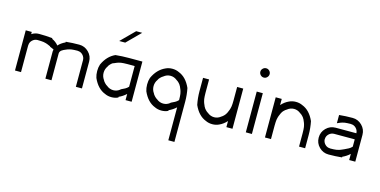

<svg xmlns="http://www.w3.org/2000/svg" viewBox="-101 -1403 4573 2308"><g transform="rotate(15 2185.5 -249.5)"><path d="M238.3 -500Q323.3 -500 405 -491.7V-483.3Q451.7 -462.5 485.8 -421.7Q516.7 -458.3 571.7 -483.3V-491.7Q653.3 -500 738.3 -500Q806.7 -500 855.8 -450.8Q905 -401.7 905 -333.3V0H829.2V-333.3Q828.3 -369.2 802.1 -396.2Q775.8 -423.3 738.3 -423.3V-424.2Q714.2 -424.2 694.2 -422.9Q674.2 -421.7 662.5 -420Q650.8 -418.3 635.8 -414.2Q620.8 -410 615.4 -407.9Q610 -405.8 593.8 -398.8Q577.5 -391.7 571.7 -389.2Q555.8 -380 548.3 -375Q540.8 -370 533.3 -358.8Q525.8 -347.5 525.8 -333.3V0H450V-340.8Q450.8 -352.5 454.2 -363.3Q445.8 -369.2 405 -385V-389.2Q399.2 -391.7 382.9 -398.8Q366.7 -405.8 361.2 -407.9Q355.8 -410 340.8 -414.2Q325.8 -418.3 314.2 -420Q302.5 -421.7 282.5 -422.9Q262.5 -424.2 238.3 -424.2Q201.7 -423.3 174.6 -397.1Q147.5 -370.8 147.5 -333.3H146.7V0H71.7V-500H146.7V-472.5Q188.3 -500 238.3 -500Z M1447.5 -76.7Q1405.8 -38.3 1356.7 -16.7V-8.3Q1319.2 10 1273.3 10Q1227.5 10 1190 -8.3Q1094.2 -45 1040 -166.7Q1027.5 -204.2 1027.5 -250Q1027.5 -295.8 1040 -333.3Q1091.7 -447.5 1190 -491.7Q1271.7 -500 1356.7 -500H1523.3V0H1447.5ZM1356.7 -107.5V-110Q1364.2 -114.2 1381.2 -122.1Q1398.3 -130 1407.5 -135Q1416.7 -140 1428.3 -148.8Q1440 -157.5 1447.5 -166.7V-424.2H1356.7Q1332.5 -424.2 1312.5 -422.9Q1292.5 -421.7 1280.8 -420Q1269.2 -418.3 1254.2 -414.2Q1239.2 -410 1233.8 -407.9Q1228.3 -405.8 1212.1 -398.8Q1195.8 -391.7 1190 -389.2V-391.7Q1174.2 -383.3 1156.7 -365.4Q1139.2 -347.5 1134.2 -333.3Q1107.5 -295.8 1107.5 -250Q1107.5 -204.2 1134.2 -166.7Q1140 -152.5 1157.1 -134.2Q1174.2 -115.8 1190 -107.5Q1227.5 -76.7 1273.3 -76.7Q1319.2 -76.7 1356.7 -107.5ZM1431.7 -833.3Q1364.2 -765 1265 -666.7H1190L1356.7 -833.3Z M2069.2 333.3V-76.7Q2027.5 -38.3 1978.3 -16.7V-8.3Q1940.8 10 1895 10Q1849.2 10 1811.7 -8.3Q1715.8 -45 1661.7 -166.7Q1649.2 -204.2 1649.2 -250Q1649.2 -295.8 1661.7 -333.3Q1713.3 -447.5 1811.7 -491.7Q1849.2 -510 1895 -510Q1940.8 -510 1978.3 -491.7Q2074.2 -455 2128.3 -333.3Q2145 -251.7 2145 -166.7V333.3ZM1978.3 -107.5V-110Q1985.8 -114.2 2002.9 -122.1Q2020 -130 2029.2 -135Q2038.3 -140 2050 -148.8Q2061.7 -157.5 2069.2 -166.7Q2069.2 -190.8 2067.9 -210.8Q2066.7 -230.8 2065 -242.5Q2063.3 -254.2 2059.2 -269.2Q2055 -284.2 2052.9 -289.6Q2050.8 -295 2043.8 -311.2Q2036.7 -327.5 2034.2 -333.3H2033.3Q2027.5 -347.5 2010.8 -365.4Q1994.2 -383.3 1978.3 -391.7Q1940.8 -422.5 1895 -422.5Q1849.2 -422.5 1811.7 -391.7Q1795.8 -383.3 1778.3 -365.4Q1760.8 -347.5 1755.8 -333.3Q1729.2 -295.8 1729.2 -250Q1729.2 -204.2 1755.8 -166.7Q1761.7 -152.5 1778.8 -134.2Q1795.8 -115.8 1811.7 -107.5Q1849.2 -76.7 1895 -76.7Q1940.8 -76.7 1978.3 -107.5Z M2778.3 -500V0H2702.5V-75.8Q2661.7 -30.8 2611.7 -8.3Q2574.2 10 2528.3 10Q2482.5 10 2445 -8.3Q2349.2 -45 2295 -166.7Q2278.3 -248.3 2278.3 -333.3V-500H2353.3V-333.3Q2353.3 -309.2 2354.6 -289.2Q2355.8 -269.2 2357.5 -257.5Q2359.2 -245.8 2363.3 -230.8Q2367.5 -215.8 2369.6 -210.4Q2371.7 -205 2378.8 -188.8Q2385.8 -172.5 2388.3 -166.7H2389.2Q2395 -152.5 2412.1 -134.2Q2429.2 -115.8 2445 -107.5Q2482.5 -76.7 2528.3 -76.7Q2574.2 -76.7 2611.7 -107.5Q2626.7 -115.8 2643.8 -133.8Q2660.8 -151.7 2666.7 -166.7H2667.5Q2670 -172.5 2677.1 -188.8Q2684.2 -205 2686.2 -210.4Q2688.3 -215.8 2692.5 -230.8Q2696.7 -245.8 2698.3 -257.5Q2700 -269.2 2701.3 -289.2Q2702.5 -309.2 2702.5 -333.3V-500Z M2982.5 -691.7Q2958.3 -691.7 2941.2 -709.2Q2924.2 -726.7 2924.2 -750Q2924.2 -773.3 2941.7 -790.4Q2959.2 -807.5 2982.5 -807.5Q3005.8 -807.5 3022.9 -790.4Q3040 -773.3 3040 -750Q3040 -726.7 3022.9 -709.2Q3005.8 -691.7 2982.5 -691.7ZM3020 -507.5V0H2944.2V-507.5Z M3182.5 0V-500H3257.5V-423.3Q3298.3 -469.2 3349.2 -491.7Q3386.7 -510 3432.5 -510Q3478.3 -510 3515.8 -491.7Q3611.7 -455 3665.8 -333.3Q3682.5 -251.7 3682.5 -166.7V0H3606.7V-166.7Q3606.7 -190.8 3605.4 -210.8Q3604.2 -230.8 3602.5 -242.5Q3600.8 -254.2 3596.7 -269.2Q3592.5 -284.2 3590.4 -289.6Q3588.3 -295 3581.2 -311.2Q3574.2 -327.5 3571.7 -333.3H3570.8Q3565 -347.5 3548.3 -365.4Q3531.7 -383.3 3515.8 -391.7Q3478.3 -422.5 3432.5 -422.5Q3386.7 -422.5 3349.2 -391.7Q3333.3 -383.3 3315.8 -365.4Q3298.3 -347.5 3293.3 -333.3H3292.5Q3290 -327.5 3282.9 -311.2Q3275.8 -295 3273.8 -289.6Q3271.7 -284.2 3267.5 -269.2Q3263.3 -254.2 3261.7 -242.5Q3260 -230.8 3258.8 -210.8Q3257.5 -190.8 3257.5 -166.7V0Z M4230.8 -76.7Q4189.2 -38.3 4140 -16.7V-8.3Q4058.3 0 3973.3 0Q3904.2 0 3855.4 -48.8Q3806.7 -97.5 3806.7 -166.7Q3806.7 -235.8 3855.4 -284.6Q3904.2 -333.3 3973.3 -333.3H4230.8Q4230 -369.2 4203.8 -396.2Q4177.5 -423.3 4140 -423.3V-424.2Q4115.8 -424.2 4095.8 -422.9Q4075.8 -421.7 4064.2 -420Q4052.5 -418.3 4037.5 -414.2Q4022.5 -410 4017.1 -407.9Q4011.7 -405.8 3995.4 -398.8Q3979.2 -391.7 3973.3 -389.2V-491.7Q4055 -500 4140 -500Q4208.3 -500 4257.5 -450.8Q4306.7 -401.7 4306.7 -333.3V0H4230.8ZM4140 -110Q4147.5 -114.2 4164.6 -122.1Q4181.7 -130 4190.8 -135Q4200 -140 4211.7 -148.8Q4223.3 -157.5 4230.8 -166.7V-257.5H3973.3Q3936.7 -256.7 3909.6 -230.4Q3882.5 -204.2 3882.5 -166.7H3881.7Q3882.5 -130 3908.8 -102.9Q3935 -75.8 3973.3 -75.8V-75Q3997.5 -75 4017.5 -76.2Q4037.5 -77.5 4049.2 -79.2Q4060.8 -80.8 4075.8 -85Q4090.8 -89.2 4096.2 -91.2Q4101.7 -93.3 4117.9 -100.4Q4134.2 -107.5 4140 -110Z"/></g></svg>

Font: 0xA000
Style: Regular
Weight: 400
Version: Version 0.1